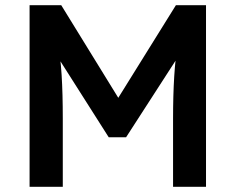

<svg xmlns="http://www.w3.org/2000/svg" viewBox="-20 -720 909 740"><path d="M94 0V-700H216L471 -286L401 -287L658 -700H774V0H647V-262Q647 -353 651.5 -425.5Q656 -498 667 -569L683 -527L466 -191H399L188 -523L202 -569Q213 -502 217.5 -431Q222 -360 222 -262V0Z"/></svg>

Font: Readex Pro Medium
Style: Regular
Weight: 500
Designer: Bonnie Shaver-Troup, Thomas Jockin
Foundry: Lexend
Version: Version 1.204